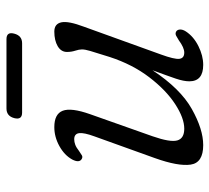

<svg xmlns="http://www.w3.org/2000/svg" viewBox="-48 -606 663 608"><g transform="rotate(-90 284.0 -302.5)"><path d="M487 -77Q493.5 -73.5 494 -64.8Q494.5 -56 488 -46Q472 -21.5 441.5 -6.2Q411 9 382 9Q330 9 330 -35Q330 -52.5 338.5 -77.8Q347 -103 365 -151.5Q306.5 -63 242.2 -27Q178 9 128 9Q72 9 66.2 -30.8Q60.5 -70.5 87 -144.5L155.5 -335Q168 -369 165.8 -384.2Q163.5 -399.5 146.5 -399.5Q138 -399.5 129.2 -396.2Q120.5 -393 109 -384Q101 -378.5 95.5 -375.2Q90 -372 83.5 -376Q71 -384 82.5 -406Q96 -430.5 125 -446.5Q154 -462.5 185 -462.5Q226.5 -462.5 236.8 -435.8Q247 -409 226 -349.5L156 -151.5Q136.5 -95.5 142.8 -73.2Q149 -51 180 -51Q213.5 -51 257.8 -79.8Q302 -108.5 342.8 -161.8Q383.5 -215 407 -287Q421.5 -333 426.2 -349Q431 -365 431 -375Q431 -384 427 -396.2Q423 -408.5 423 -422.5Q423 -441 441.2 -451.8Q459.5 -462.5 487.5 -462.5Q512 -462.5 516.8 -440.2Q521.5 -418 503 -369L415 -125Q399.5 -82.5 401.2 -66.8Q403 -51 421 -51Q436.5 -51 459.5 -68Q468 -73.5 474.5 -76.8Q481 -80 487 -77ZM213.5 -589.5Q220 -614 244 -614H463.5Q487.5 -614 481 -589.5Q474.5 -564.5 450.5 -564.5H231Q207 -564.5 213.5 -589.5Z"/></g></svg>

Font: Fraunces 9pt SuperSoft Light
Style: Italic
Weight: 300
Italic angle: -16°
Version: Version 1.000;[b76b70a41]